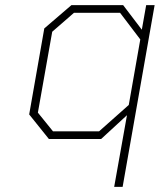

<svg xmlns="http://www.w3.org/2000/svg" viewBox="-20 -543 626 750"><path d="M426 187 476 -93 375 0H171L94 -96L153 -432L259 -523H461L534 -427L551 -523H584L459 187ZM367 -30 483 -133 528 -389 449 -493H269L184 -419L128 -103L187 -30Z"/></svg>

Font: Tomorrow ExtraLight
Style: Italic
Weight: 275
Italic angle: -10°
Designer: Tony de Marco, Monica Rizzolli
Foundry: Just in Type
Version: Version 2.002